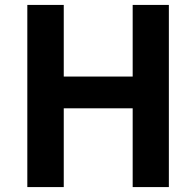

<svg xmlns="http://www.w3.org/2000/svg" viewBox="-20 -760 797 780"><path d="M91 0V-740H239V-449H519V-740H666V0H519V-320H239V0Z"/></svg>

Font: Noto Sans Korean Bold
Style: Bold
Weight: 700
Designer: Ryoko NISHIZUKA  (kana & ideographs); Paul D. Hunt (Latin, Greek & Cyrillic); Wenlong ZHANG  (bopomofo); Sandoll Communi
Foundry: Adobe Systems Incorporated
Version: Version 1.000;PS 1;hotconv 1.0.78;makeotf.lib2.5.61930